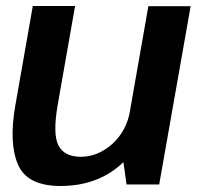

<svg xmlns="http://www.w3.org/2000/svg" viewBox="-20 -613 664 638"><path d="M400.5 0H509L613.5 -592.5H473L386.5 -100ZM229.5 -593H89L31 -263Q9 -138.5 39.5 -66.8Q70 5 181 5Q301.5 5 381.8 -66.5Q462 -138 475.5 -214L412.5 -246Q400.5 -177 352.8 -134.5Q305 -92 248.5 -92Q193.5 -92 174 -130.2Q154.5 -168.5 172.5 -269Z"/></svg>

Font: Anybody UltraCondensed Thin SemiBold
Style: Italic
Weight: 600
Italic angle: -10°
Version: Version 1.111